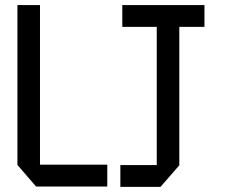

<svg xmlns="http://www.w3.org/2000/svg" viewBox="-20 -728 894 749"><path d="M120.8 -0.3 48 -84.5V-85.5H398.5V-0.3ZM48 -85.5V-708.3H136V-85.5ZM591.5 -84.1V-623.1L664.3 -708.3H679.5V-84.1ZM449.5 1.1V-84.1H679.5V-83.1L606 1.1ZM457.1 -623.1V-708.3H664.3L591.5 -623.1ZM679.5 -623.1V-708.3H777.6V-623.1Z"/></svg>

Font: Foldit Thin
Style: Regular
Weight: 100
Designer: Sophia Tai
Foundry: Sophia Tai
Version: Version 1.003